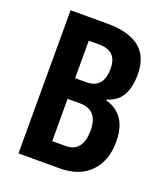

<svg xmlns="http://www.w3.org/2000/svg" viewBox="-132 -807 783 900"><g transform="rotate(20 259.5 -357.0)"><path d="M65 0H271Q368 0 422.5 -56Q477 -112 477 -207Q477 -344 367 -374V-379Q464 -404 464 -539Q464 -714 249 -714H65ZM194 -609H247Q335 -609 335 -521Q335 -422 249 -422H194ZM255 -319Q346 -319 346 -217Q346 -108 260 -108H194V-319Z"/></g></svg>

Font: Noto Sans UI Condensed
Style: Bold
Weight: 700
Width: 3
Designer: Monotype Design Team
Foundry: Monotype Imaging Inc.
Version: 1.001